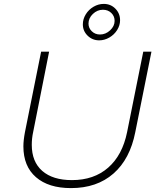

<svg xmlns="http://www.w3.org/2000/svg" viewBox="-20 -964 812 985"><path d="M674 -286Q647 -148 562 -73.5Q477 1 344 1Q229 1 164.5 -55Q100 -111 100 -213Q100 -244 108 -286L191 -699H232L150 -286Q143 -254 143 -221Q143 -134 197 -87Q251 -40 349 -40Q462 -40 535 -104Q608 -168 632 -286L715 -699H757ZM596 -860Q596 -834 581 -810Q566 -786 541 -771.5Q516 -757 489 -757Q454 -757 429.5 -781Q405 -805 405 -839Q405 -866 420 -890.5Q435 -915 460 -929.5Q485 -944 512 -944Q548 -944 572 -919.5Q596 -895 596 -860ZM434 -843Q434 -820 451 -803.5Q468 -787 493 -787Q522 -787 545 -808.5Q568 -830 568 -857Q568 -881 551 -897.5Q534 -914 508 -914Q479 -914 456.5 -892.5Q434 -871 434 -843Z"/></svg>

Font: Gontserrat ExtraLight
Style: Italic
Weight: 275
Italic angle: -11.3°
Designer: Julieta Ulanovsky
Foundry: Julieta Ulanovsky
Version: Version 6.001